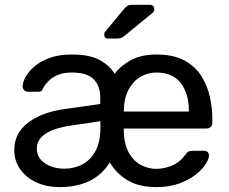

<svg xmlns="http://www.w3.org/2000/svg" viewBox="-20 -752 931 782"><path d="M223.7 10Q167.9 10 126 -10.2Q84.1 -30.4 61.1 -64.3Q38.1 -98.3 38.1 -140.9Q38.1 -209.8 94 -252.1Q149.8 -294.4 240.1 -307.4L388.3 -328.4V-355Q388.3 -402.9 361 -429.8Q333.6 -456.6 272.2 -456.6Q238.9 -456.6 216.1 -447Q193.3 -437.4 179 -423.3Q164.7 -409.2 156.9 -395.4Q153.4 -385.6 148.9 -382Q144.3 -378.3 136.8 -378.3H94.1Q84.9 -378.3 78.5 -384.7Q72.1 -391.1 72.1 -400.3Q72.1 -415.3 83.5 -437.1Q94.8 -458.9 118.6 -480.1Q142.4 -501.3 180.6 -515.6Q218.8 -530 272.6 -530Q344.8 -530 386.1 -507.5Q427.3 -485 446.6 -451.6Q473.7 -486.4 515.5 -508.2Q557.2 -530 616.7 -530Q687.4 -530 732 -505.2Q776.6 -480.5 801 -440.9Q825.4 -401.2 835.1 -355.9Q844.8 -310.6 844.8 -269.4V-251.6Q844.8 -241.4 838 -235Q831.2 -228.6 821.1 -228.6H484.1V-219.6Q485.7 -163 505.4 -128.8Q525.2 -94.6 555.3 -79.4Q585.4 -64.3 615.7 -64.3Q649.1 -64.3 681.1 -77.8Q713.1 -91.4 734.1 -120.5Q742.3 -131.9 747.8 -134.8Q753.4 -137.7 764.6 -137.7H809.8Q831 -137.7 831 -117.4Q831 -104.9 817.7 -83.7Q804.5 -62.4 777.5 -41.1Q750.5 -19.7 710.5 -4.9Q670.4 10 616.1 10Q545.3 10 499 -18.1Q452.6 -46.2 427.2 -90.8Q395 -38.8 343.5 -14.4Q292.1 10 223.7 10ZM241 -64.9Q282.1 -64.9 315.7 -82.6Q349.3 -100.4 369.1 -137.4Q388.9 -174.4 388.9 -230.4V-258.3L273 -241.2Q201.5 -231.1 165.7 -207.3Q129.9 -183.5 129.9 -148.1Q129.9 -120 146.2 -101.7Q162.4 -83.4 188 -74.2Q213.6 -64.9 241 -64.9ZM484.1 -297.6H749.3V-301.6Q749.3 -369.1 716.9 -412.9Q684.4 -456.6 616.7 -456.6Q583.4 -456.6 553.7 -440Q523.9 -423.3 504.8 -389.2Q485.7 -355.1 484.1 -301.6ZM420.4 -595Q404.4 -595 404.4 -611Q404.4 -619 409.4 -624L484.2 -714.3Q492.8 -724.9 499.8 -728.7Q506.9 -732.5 521.2 -732.5H589.4Q608.4 -732.5 608.4 -713.3Q608.4 -706.3 603.4 -701.3L487.2 -606.3Q479.2 -599.3 472.3 -597.2Q465.3 -595 454.2 -595Z"/></svg>

Font: Rubik Light
Style: Regular
Weight: 300
Designer: Hubert and Fischer
Foundry: Hubert and Fischer
Version: Version 2.300;gftools[0.9.30]